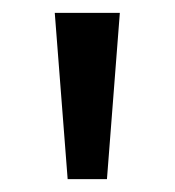

<svg xmlns="http://www.w3.org/2000/svg" viewBox="-20 -820 271 298"><path d="M166 -800 146 -542H85L65 -800Z"/></svg>

Font: sinhala115
Style: Regular
Weight: 400
Designer: Jelle Bosma - Monotype Design Team
Foundry: Monotype Imaging Inc.
Version: Version 2.006